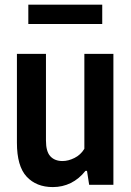

<svg xmlns="http://www.w3.org/2000/svg" viewBox="-20 -770 546 800"><path d="M50.5 -175.5V-545.5H171.5V-184.5Q171.5 -138.5 189.8 -118.8Q208 -99 240.5 -99Q264.5 -99 290.2 -111.8Q316 -124.5 331.5 -150V-545.5H452.5V0H351.5L342.5 -58H336Q309.5 -24.5 275 -7.5Q240.5 9.5 200 9.5Q131.5 9.5 91 -34Q50.5 -77.5 50.5 -175.5ZM98 -670V-750.5H406V-670Z"/></svg>

Font: Encode Sans Condensed SemiBold
Style: Regular
Weight: 600
Width: 3
Designer: Multiple Designers
Foundry: Impallari Type
Version: Version 2.000